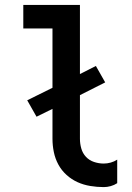

<svg xmlns="http://www.w3.org/2000/svg" viewBox="-20 -755 540 783"><path d="M403 8Q376 8 348.5 3.5Q321 -1 296.5 -12Q272 -23 251.5 -41.5Q231 -60 218 -84Q205 -108 199.5 -135Q194 -162 194 -189V-311L129 -279L91 -346L194 -397V-639H75V-735H306V-453L371 -486L409 -419L306 -367V-189Q306 -169 311.5 -149.5Q317 -130 330.5 -115.5Q344 -101 363.5 -94.5Q383 -88 403 -88Q417 -88 431.5 -92Q446 -96 458 -104V-8Q446 0 431.5 4Q417 8 403 8Z"/></svg>

Font: Moesevka
Style: Bold
Weight: 700
Monospace: yes
Designer: Belleve Invis
Foundry: Belleve Invis
Version: Version 32.5.0; ttfautohint (v1.8.4)